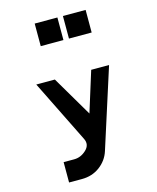

<svg xmlns="http://www.w3.org/2000/svg" viewBox="-181 -1170 1288 1577"><g transform="rotate(-15 462.5 -382.0)"><path d="M270 -857V-1049H463V-857ZM510 -857V-1049H703V-857ZM772 -562 556 113Q532 188 467 236.5Q402 285 314 285H205V112H295Q352 112 398 68.5Q444 25 416 -30L153 -562H311L513 -219L620 -562Z"/></g></svg>

Font: OpenDyslexic
Style: Bold
Weight: 800
Designer: Abbie Gonzalez
Version: Version 0.920;hotconv 1.0.109;makeotfexe 2.5.65596